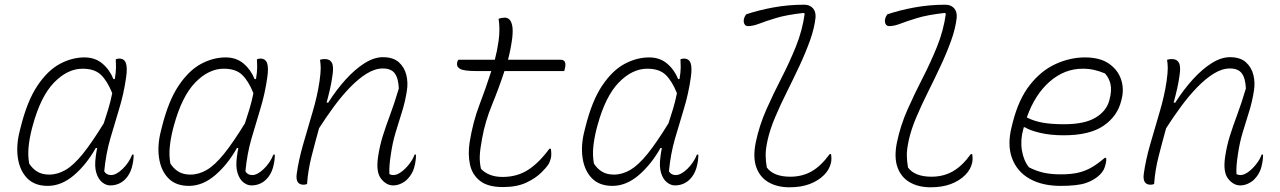

<svg xmlns="http://www.w3.org/2000/svg" viewBox="-20 -780 5440 816"><path d="M339 -536Q384 -536 415 -510Q446 -484 462 -444H468Q473 -474 473 -494Q473 -514 472 -528Q478 -531 487 -531Q508 -531 515 -512Q522 -493 516 -451Q506 -381 486.5 -317.5Q467 -254 448.5 -190Q430 -126 423 -52Q432 -36 452 -36Q474 -36 501 -62Q528 -88 542 -123H548Q548 -111 546.5 -98.5Q545 -86 540 -67Q531 -37 512 -18Q486 8 448 8Q431 8 414.5 -5Q398 -18 389.5 -45Q381 -72 387 -115Q389 -132 393 -151H387Q347 -80 294 -35Q241 10 183 10Q127 10 95.5 -22.5Q64 -55 56 -108.5Q48 -162 64 -224L68 -240Q96 -352 139.5 -416.5Q183 -481 234.5 -508.5Q286 -536 339 -536ZM104 -85Q118 -63 138.5 -50.5Q159 -38 189 -38Q225 -38 259 -58Q293 -78 331.5 -125.5Q370 -173 421 -256Q431 -286 440.5 -317.5Q450 -349 457 -384Q436 -436 409 -462Q382 -488 331 -488Q267 -488 210 -429.5Q153 -371 119 -246L115 -231Q105 -191 101.5 -155.5Q98 -120 104 -85Z M939 -536Q984 -536 1015 -510Q1046 -484 1062 -444H1068Q1073 -474 1073 -494Q1073 -514 1072 -528Q1078 -531 1087 -531Q1108 -531 1115 -512Q1122 -493 1116 -451Q1106 -381 1086.5 -317.5Q1067 -254 1048.5 -190Q1030 -126 1023 -52Q1032 -36 1052 -36Q1074 -36 1101 -62Q1128 -88 1142 -123H1148Q1148 -111 1146.5 -98.5Q1145 -86 1140 -67Q1131 -37 1112 -18Q1086 8 1048 8Q1031 8 1014.5 -5Q998 -18 989.5 -45Q981 -72 987 -115Q989 -132 993 -151H987Q947 -80 894 -35Q841 10 783 10Q727 10 695.5 -22.5Q664 -55 656 -108.5Q648 -162 664 -224L668 -240Q696 -352 739.5 -416.5Q783 -481 834.5 -508.5Q886 -536 939 -536ZM704 -85Q718 -63 738.5 -50.5Q759 -38 789 -38Q825 -38 859 -58Q893 -78 931.5 -125.5Q970 -173 1021 -256Q1031 -286 1040.5 -317.5Q1050 -349 1057 -384Q1036 -436 1009 -462Q982 -488 931 -488Q867 -488 810 -429.5Q753 -371 719 -246L715 -231Q705 -191 701.5 -155.5Q698 -120 704 -85Z M1340 -526Q1349 -529 1361 -529Q1382 -529 1390.5 -513Q1399 -497 1393 -459Q1389 -430 1382.5 -401.5Q1376 -373 1368 -344H1375Q1410 -399 1449.5 -442.5Q1489 -486 1529.5 -511.5Q1570 -537 1607 -537Q1651 -537 1675 -515.5Q1699 -494 1707 -461Q1715 -428 1709 -393Q1702 -348 1688.5 -305Q1675 -262 1661.5 -217.5Q1648 -173 1641 -123Q1637 -98 1635.5 -77.5Q1634 -57 1635 -40Q1642 -36 1652 -36Q1667 -36 1685 -49Q1703 -62 1719 -82.5Q1735 -103 1742 -123H1748Q1748 -111 1746.5 -98.5Q1745 -86 1740 -67Q1732 -39 1710 -17Q1700 -7 1684 0.5Q1668 8 1651 8Q1622 8 1599.5 -20.5Q1577 -49 1587 -115Q1594 -161 1607 -202.5Q1620 -244 1638 -292Q1656 -340 1675 -404Q1673 -448 1657.5 -468.5Q1642 -489 1607 -489Q1574 -489 1539 -467.5Q1504 -446 1468.5 -409.5Q1433 -373 1399.5 -327.5Q1366 -282 1336 -235Q1319 -174 1304 -115Q1289 -56 1285 2Q1278 5 1270 5Q1235 5 1241 -41Q1249 -99 1268.5 -167Q1288 -235 1308.5 -304Q1329 -373 1338 -435Q1343 -471 1343 -489.5Q1343 -508 1340 -526Z M1928 -526H2083Q2088 -545 2092 -565Q2096 -585 2099 -606Q2106 -657 2099 -700Q2112 -705 2126 -705Q2135 -705 2143.5 -698.5Q2152 -692 2156.5 -673Q2161 -654 2157 -618Q2154 -595 2149.5 -572Q2145 -549 2139 -526H2363Q2377 -526 2381 -516Q2385 -506 2381 -490L2378 -478H2124Q2100 -405 2071 -334.5Q2042 -264 2029 -192Q2020 -144 2019 -117Q2018 -90 2024 -63Q2038 -47 2061.5 -37.5Q2085 -28 2116 -28Q2177 -28 2223.5 -57.5Q2270 -87 2315 -148H2321Q2323 -137 2323 -125.5Q2323 -114 2321 -107Q2317 -91 2309.5 -79.5Q2302 -68 2281 -47Q2256 -22 2216 -3.5Q2176 15 2117 15Q2054 15 2020.5 -11Q1987 -37 1977.5 -80.5Q1968 -124 1976 -176Q1990 -262 2017.5 -334Q2045 -406 2068 -478H2006Q1951 -478 1935 -487.5Q1919 -497 1923 -515Q1924 -521 1928 -526Z M2739 -536Q2784 -536 2815 -510Q2846 -484 2862 -444H2868Q2873 -474 2873 -494Q2873 -514 2872 -528Q2878 -531 2887 -531Q2908 -531 2915 -512Q2922 -493 2916 -451Q2906 -381 2886.5 -317.5Q2867 -254 2848.5 -190Q2830 -126 2823 -52Q2832 -36 2852 -36Q2874 -36 2901 -62Q2928 -88 2942 -123H2948Q2948 -111 2946.5 -98.5Q2945 -86 2940 -67Q2931 -37 2912 -18Q2886 8 2848 8Q2831 8 2814.5 -5Q2798 -18 2789.5 -45Q2781 -72 2787 -115Q2789 -132 2793 -151H2787Q2747 -80 2694 -35Q2641 10 2583 10Q2527 10 2495.5 -22.5Q2464 -55 2456 -108.5Q2448 -162 2464 -224L2468 -240Q2496 -352 2539.5 -416.5Q2583 -481 2634.5 -508.5Q2686 -536 2739 -536ZM2504 -85Q2518 -63 2538.5 -50.5Q2559 -38 2589 -38Q2625 -38 2659 -58Q2693 -78 2731.5 -125.5Q2770 -173 2821 -256Q2831 -286 2840.5 -317.5Q2850 -349 2857 -384Q2836 -436 2809 -462Q2782 -488 2731 -488Q2667 -488 2610 -429.5Q2553 -371 2519 -246L2515 -231Q2505 -191 2501.5 -155.5Q2498 -120 2504 -85Z M3151 -719Q3204 -737 3267.5 -748.5Q3331 -760 3398 -760Q3421 -760 3434.5 -745.5Q3448 -731 3446 -705Q3441 -659 3422 -606.5Q3403 -554 3377 -498.5Q3351 -443 3323.5 -388Q3296 -333 3274 -281Q3252 -229 3242 -183Q3234 -146 3234 -121.5Q3234 -97 3239 -68Q3268 -29 3339 -29Q3389 -29 3429 -51.5Q3469 -74 3506 -125H3512Q3515 -105 3512 -90Q3506 -60 3482 -36Q3458 -12 3421.5 2Q3385 16 3335 16Q3284 16 3247 -5Q3210 -26 3194.5 -68.5Q3179 -111 3192 -175Q3207 -247 3237 -314.5Q3267 -382 3301 -448Q3335 -514 3362.5 -582Q3390 -650 3400 -722L3395 -725Q3323 -717 3278.5 -703.5Q3234 -690 3207 -679.5Q3180 -669 3159 -669Q3148 -669 3143.5 -678.5Q3139 -688 3142 -701Q3145 -711 3151 -719Z M3751 -719Q3804 -737 3867.5 -748.5Q3931 -760 3998 -760Q4021 -760 4034.5 -745.5Q4048 -731 4046 -705Q4041 -659 4022 -606.5Q4003 -554 3977 -498.5Q3951 -443 3923.5 -388Q3896 -333 3874 -281Q3852 -229 3842 -183Q3834 -146 3834 -121.5Q3834 -97 3839 -68Q3868 -29 3939 -29Q3989 -29 4029 -51.5Q4069 -74 4106 -125H4112Q4115 -105 4112 -90Q4106 -60 4082 -36Q4058 -12 4021.5 2Q3985 16 3935 16Q3884 16 3847 -5Q3810 -26 3794.5 -68.5Q3779 -111 3792 -175Q3807 -247 3837 -314.5Q3867 -382 3901 -448Q3935 -514 3962.5 -582Q3990 -650 4000 -722L3995 -725Q3923 -717 3878.5 -703.5Q3834 -690 3807 -679.5Q3780 -669 3759 -669Q3748 -669 3743.5 -678.5Q3739 -688 3742 -701Q3745 -711 3751 -719Z M4591 -536Q4655 -536 4693 -509.5Q4731 -483 4744.5 -442.5Q4758 -402 4747 -359L4745 -351Q4729 -286 4670 -245.5Q4611 -205 4501 -205Q4444 -205 4400 -215.5Q4356 -226 4336 -239H4331L4329 -231Q4316 -185 4323 -141.5Q4330 -98 4353 -69Q4384 -53 4415.5 -46Q4447 -39 4489 -39Q4533 -39 4564 -46.5Q4595 -54 4621 -69.5Q4647 -85 4675 -109H4681Q4682 -102 4681.5 -96.5Q4681 -91 4679 -83Q4676 -70 4671 -59.5Q4666 -49 4655 -38Q4632 -15 4596 -2.5Q4560 10 4488 10Q4409 10 4355.5 -20.5Q4302 -51 4281 -108Q4260 -165 4280 -243L4284 -259Q4309 -358 4357 -419Q4405 -480 4466.5 -508Q4528 -536 4591 -536ZM4581 -488Q4504 -488 4441 -433Q4378 -378 4344 -281Q4372 -266 4409.5 -259Q4447 -252 4503 -252Q4589 -252 4636 -280Q4683 -308 4695 -355Q4706 -396 4699.5 -423Q4693 -450 4676 -468Q4652 -478 4629.5 -483Q4607 -488 4581 -488Z M4940 -526Q4949 -529 4961 -529Q4982 -529 4990.5 -513Q4999 -497 4993 -459Q4989 -430 4982.5 -401.5Q4976 -373 4968 -344H4975Q5010 -399 5049.5 -442.5Q5089 -486 5129.5 -511.5Q5170 -537 5207 -537Q5251 -537 5275 -515.5Q5299 -494 5307 -461Q5315 -428 5309 -393Q5302 -348 5288.5 -305Q5275 -262 5261.5 -217.5Q5248 -173 5241 -123Q5237 -98 5235.5 -77.5Q5234 -57 5235 -40Q5242 -36 5252 -36Q5267 -36 5285 -49Q5303 -62 5319 -82.5Q5335 -103 5342 -123H5348Q5348 -111 5346.5 -98.5Q5345 -86 5340 -67Q5332 -39 5310 -17Q5300 -7 5284 0.5Q5268 8 5251 8Q5222 8 5199.5 -20.5Q5177 -49 5187 -115Q5194 -161 5207 -202.5Q5220 -244 5238 -292Q5256 -340 5275 -404Q5273 -448 5257.5 -468.5Q5242 -489 5207 -489Q5174 -489 5139 -467.5Q5104 -446 5068.5 -409.5Q5033 -373 4999.5 -327.5Q4966 -282 4936 -235Q4919 -174 4904 -115Q4889 -56 4885 2Q4878 5 4870 5Q4835 5 4841 -41Q4849 -99 4868.5 -167Q4888 -235 4908.5 -304Q4929 -373 4938 -435Q4943 -471 4943 -489.5Q4943 -508 4940 -526Z"/></svg>

Font: Recursive Mn Csl St Lt
Style: Italic
Weight: 300
Italic angle: -15°
Monospace: yes
Version: Version 1.079;hotconv 1.0.112;makeotfexe 2.5.65598; ttfautoh